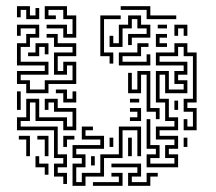

<svg xmlns="http://www.w3.org/2000/svg" viewBox="-20 -586 701 622"><path d="M65 -524V-554H47V-530H35V-566H77V-536H95V-560H107V-524ZM185 -464V-494H131V-506H197V-476H215V-524H185V-554H137V-536H161V-524H125V-566H197V-536H227V-464ZM455 -524V-554H371V-566H467V-536H551V-524ZM335 -380V-404H305V-536H371V-524H317V-416H347V-380ZM335 -434V-470H347V-446H365V-506H395V-536H437V-506H467V-464H407V-440H395V-476H455V-494H425V-524H407V-494H377V-434ZM65 -284V-314H35V-356H125V-374H35V-446H65V-476H95V-494H47V-470H35V-506H107V-464H77V-434H47V-386H137V-344H47V-326H77V-296H125V-326H215V-374H197V-344H155V-416H215V-434H155V-464H131V-476H167V-446H227V-404H167V-356H185V-386H227V-314H137V-284ZM491 -494V-506H521V-494ZM545 -470V-506H587V-470H575V-494H557V-470ZM485 -434V-476H521V-464H497V-446H521V-434ZM71 -404V-416H95V-446H137V-410H125V-434H107V-404ZM365 -374V-416H425V-446H461V-434H437V-404H377V-386H455V-410H467V-374ZM455 -44V-86H485V-104H455V-200H467V-116H497V-74H467V-56H545V-74H515V-116H545V-134H485V-176H545V-194H515V-254H485V-356H527V-296H575V-314H545V-356H575V-374H485V-416H545V-446H587V-416H617V-254H587V-236H617V-164H575V-200H587V-176H605V-224H575V-266H605V-404H575V-434H557V-404H497V-386H587V-344H557V-326H587V-284H515V-344H497V-266H527V-206H557V-164H497V-146H557V-104H527V-86H557V-44ZM485 -200V-224H455V-344H437V-284H395V-350H407V-296H425V-356H467V-236H497V-200ZM185 -254V-284H161V-296H197V-266H215V-290H227V-254ZM35 -230V-290H47V-230ZM185 10V-14H155V-56H185V-74H155V-164H35V-206H65V-266H107V-206H197V-176H215V-224H155V-254H137V-230H125V-266H167V-236H227V-164H185V-194H95V-254H77V-194H47V-176H167V-86H197V-44H167V-26H197V10ZM401 -254V-266H431V-254ZM545 -230V-260H557V-230ZM401 -194V-206H425V-224H401V-236H437V-194ZM215 16V-56H245V-74H215V-116H305V-134H245V-176H281V-164H257V-146H317V-104H227V-86H257V-44H227V4H245V-26H305V-86H365V-176H437V-80H425V-164H377V-74H317V-14H257V16ZM65 -80V-134H41V-146H77V-80ZM125 -80V-134H101V-146H137V-80ZM185 -110V-146H221V-134H197V-110ZM335 -110V-140H347V-110ZM395 -80V-140H407V-80ZM575 -110V-140H587V-110ZM125 -20V-44H95V-80H107V-56H137V-20ZM275 -50V-80H287V-50ZM395 16V-26H425V-44H341V-56H437V-14H407V4H455V-26H491V-14H467V16ZM281 16V4H365V-14H341V-26H377V16Z"/></svg>

Font: Rubik Maze
Style: Regular
Weight: 400
Designer: Hubert and Fischer, NaN
Foundry: Hubert and Fischer, NaN
Version: Version 2.200